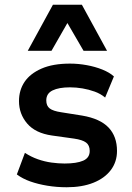

<svg xmlns="http://www.w3.org/2000/svg" viewBox="-20 -779 556 809"><path d="M261 10Q219 10 179.5 3.5Q140 -3 107.5 -14.5Q75 -26 51 -44L85 -135Q111 -118 139.5 -108Q168 -98 197 -94Q226 -90 252 -90Q303 -90 330.5 -102Q358 -114 358 -143Q358 -167 342.5 -178.5Q327 -190 292 -195L199 -208Q129 -218 94.5 -258.5Q60 -299 60 -353Q60 -399 83.5 -434Q107 -469 155 -490Q203 -511 275 -511Q310 -511 345.5 -504.5Q381 -498 411 -486Q441 -474 460 -457L423 -368Q404 -384 379 -393Q354 -402 327.5 -406.5Q301 -411 275 -411Q228 -411 201.5 -398Q175 -385 175 -356Q175 -333 189.5 -322Q204 -311 238 -306L326 -292Q402 -279 437.5 -241.5Q473 -204 473 -143Q473 -97 447 -62.5Q421 -28 373.5 -9Q326 10 261 10ZM97 -565 203 -759H325L431 -565H332L264 -682L197 -565Z"/></svg>

Font: Nunito Sans 7pt SemiCondensed
Style: Bold
Weight: 700
Width: 4
Designer: Vernon Adams
Foundry: Vernon Adams
Version: Version 3.101;gftools[0.9.27]